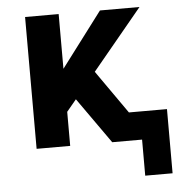

<svg xmlns="http://www.w3.org/2000/svg" viewBox="-50 -577 713 769"><g transform="rotate(-5 306.5 -192.5)"><path d="M503 145H613V-113H460L338 -287L539 -530H380L214 -310V-530H79V0H214V-137L253 -184L383 0H503Z"/></g></svg>

Font: Iosevka Sparkle Extrabold
Style: Regular
Weight: 800
Designer: Belleve Invis
Foundry: Belleve Invis
Version: Version 4.5.0; ttfautohint (v1.8.3)